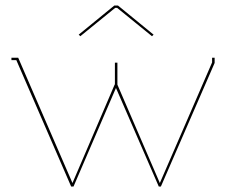

<svg xmlns="http://www.w3.org/2000/svg" viewBox="-20 -676 825 705"><path d="M274.9 -543 269 -548.8 399.9 -655.8H413.1L543.9 -548.8L538.1 -543L410.2 -647H402.8ZM768.1 -463.9V-444.8L570.8 8.8H563L405.8 -353L250 8.8H241.2L40 -455.1H22V-463.9H46.9L246.1 -3.9L400.9 -365.2L401.9 -366.2V-445.8H411.1V-366.2V-365.2L566.9 -3.9L758.8 -446.8V-463.9Z"/></svg>

Font: Rawengulk
Style: Ultralight
Weight: 200
Version: Version 0.92